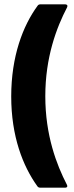

<svg xmlns="http://www.w3.org/2000/svg" viewBox="-20 -779 345 890"><path d="M167 91H282C288 91 292 88 292 84C292 82 291 79 290 77C242 -16 190 -152 190 -333C190 -514 242 -651 291 -745C295 -753 291 -759 282 -759H168C162 -759 157 -757 154 -752C86 -659 32 -518 32 -332C32 -147 86 -9 153 84C156 89 161 91 167 91Z"/></svg>

Font: Barlow Semi Condensed
Style: Bold
Weight: 700
Width: 4
Designer: Jeremy Tribby
Foundry: Tribby Type
Version: Version 1.422;hotconv 1.0.109;makeotfexe 2.5.65596